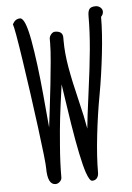

<svg xmlns="http://www.w3.org/2000/svg" viewBox="-55 -819 601 875"><g transform="rotate(-5 245.5 -381.0)"><path d="M398.9 -374.5Q414.6 -461.4 425.5 -557.9Q436.5 -654.3 436.5 -727.1Q446.8 -737.3 446.8 -750Q446.8 -761.2 437.5 -769.3Q428.2 -777.3 416 -777.3Q395 -777.3 387.5 -767.8Q379.9 -758.3 379.9 -735.4Q379.9 -663.6 372.3 -581.5Q364.7 -499.5 349.1 -385.3Q333.5 -269.5 329.6 -225.1Q320.3 -280.3 302.2 -353.5Q279.8 -444.8 268.3 -510.7Q256.8 -576.7 256.8 -633.3V-648.4Q256.8 -677.7 221.2 -677.7Q211.4 -677.7 203.1 -667.7Q194.8 -657.7 194.8 -647V-627.9Q194.8 -596.2 189.9 -543Q185.5 -491.7 179.9 -442.1Q174.3 -392.6 167 -330.1L156.7 -245.6Q156.2 -247.1 144.5 -379.9L143.1 -396Q129.4 -543.9 110.8 -647.9Q91.8 -752 67.9 -752Q45.4 -752 33.2 -728Q40.5 -710.4 63.2 -559.1Q85.9 -407.7 106.4 -249.8Q127 -91.8 127 -62Q127 14.2 163.6 14.2Q174.3 14.2 183.3 5.6Q192.4 -2.9 192.4 -13.7Q192.4 -82.5 198.7 -158.2Q204.1 -230 210.2 -282.5Q216.3 -335 230.5 -436L240.2 -370.6Q249 -309.6 257.8 -254.4Q284.2 -90.3 305.2 -26.9Q319.3 13.7 331.1 13.7Q345.2 13.7 353 4.2Q360.8 -5.4 360.8 -21Q360.8 -94.2 371.8 -191.2Q382.8 -288.1 398.9 -374.5Z"/></g></svg>

Font: Amatica SC
Style: Bold
Weight: 400
Designer: Vernon Adams, Ben Nathan
Foundry: newtypography
Version: Version 2.000